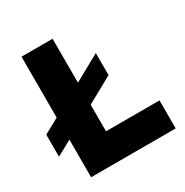

<svg xmlns="http://www.w3.org/2000/svg" viewBox="-155 -794 887 920"><g transform="rotate(-30 288.0 -333.5)"><path d="M260 -155V-302L405 -382V-504L260 -424V-667H88V-330L4 -284V-162L88 -208V0H556V-155Z"/></g></svg>

Font: Maven Pro
Style: Black
Weight: 900
Designer: Joe Prince
Foundry: Joe Prince
Version: Version 1.003